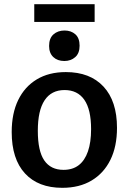

<svg xmlns="http://www.w3.org/2000/svg" viewBox="-20 -888 616 919"><path d="M295 -543Q411 -543 475.5 -473.5Q540 -404 540 -276Q540 -187 508.5 -123Q477 -59 418.5 -24Q360 11 278 11Q163 11 99.5 -58Q36 -127 36 -256Q36 -345 67 -409Q98 -473 156 -508Q214 -543 295 -543ZM289 -457Q226 -457 193.5 -408Q161 -359 161 -262Q161 -165 192 -120Q223 -75 284 -75Q328 -75 357 -97.5Q386 -120 401 -163.5Q416 -207 416 -270Q416 -364 383.5 -410.5Q351 -457 289 -457ZM433 -868V-783H144V-868ZM288 -596Q255 -596 235 -615Q215 -634 215 -668Q215 -705 236 -723.5Q257 -742 289 -742Q320 -742 340.5 -724Q361 -706 361 -669Q361 -633 340 -614.5Q319 -596 288 -596Z"/></svg>

Font: Bitter Thin SemiBold
Style: Regular
Weight: 600
Version: Version 2.002